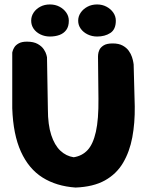

<svg xmlns="http://www.w3.org/2000/svg" viewBox="-20 -839 660 862"><path d="M319 3Q233 -3 171 -42Q109 -81 74 -158Q39 -235 35 -353V-603Q35 -603 37 -610.5Q39 -618 45 -627.5Q51 -637 64.5 -644.5Q78 -652 101 -652Q131 -652 149.5 -641.5Q168 -631 177 -617Q186 -603 188.5 -592.5Q191 -582 191 -582L195 -348Q195 -279 210 -233Q225 -187 251 -162.5Q277 -138 311 -133Q349 -139 373.5 -165.5Q398 -192 410.5 -247.5Q423 -303 422 -396L420 -585Q420 -585 420.5 -594Q421 -603 426 -614.5Q431 -626 445 -635Q459 -644 486 -644Q513 -644 530.5 -634.5Q548 -625 558 -611Q568 -597 572.5 -583Q577 -569 578.5 -559.5Q580 -550 580 -550L585 -361Q586 -287 574 -222.5Q562 -158 532.5 -108Q503 -58 451 -29Q399 0 319 3ZM416 -675Q393 -675 373.5 -684.5Q354 -694 342.5 -710Q331 -726 331 -746Q331 -766 342.5 -782.5Q354 -799 373 -809Q392 -819 416 -819Q439 -819 458 -809Q477 -799 488.5 -782.5Q500 -766 500 -746Q500 -707 475.5 -691Q451 -675 416 -675ZM204 -675Q181 -675 161.5 -684.5Q142 -694 131 -710Q120 -726 120 -746Q120 -766 131 -782.5Q142 -799 161 -809Q180 -819 204 -819Q228 -819 247 -809Q266 -799 277.5 -782.5Q289 -766 289 -746Q289 -720 277.5 -704.5Q266 -689 247 -682Q228 -675 204 -675Z"/></svg>

Font: Sour Gummy Black
Style: Bold
Weight: 700
Version: Version 1.000